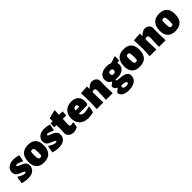

<svg xmlns="http://www.w3.org/2000/svg" viewBox="383 -2186 3968 3968"><g transform="rotate(-45 2367.5 -201.5)"><path d="M380 -458 355 -323 333 -316Q299 -337 264 -349.5Q229 -362 209 -362Q183 -362 183 -344Q183 -331 198 -322Q213 -313 247 -301Q290 -285 318 -270Q346 -255 367 -226.5Q388 -198 388 -154Q388 -110 366 -72.5Q344 -35 296 -11.5Q248 12 175 12Q93 12 7 -14L30 -157L46 -169Q83 -140 126.5 -123Q170 -106 199 -106Q227 -106 227 -125Q227 -138 212 -147Q197 -156 163 -168Q120 -184 91.5 -199Q63 -214 42 -242.5Q21 -271 21 -316Q21 -363 46 -401Q71 -439 118.5 -461Q166 -483 232 -483Q305 -483 380 -458Z M885 -247Q885 -119 823.5 -53.5Q762 12 642 12Q530 12 473 -47.5Q416 -107 416 -223Q416 -352 477.5 -418Q539 -484 659 -484Q771 -484 828 -424Q885 -364 885 -247ZM598 -257Q598 -196 602.5 -166.5Q607 -137 619 -125.5Q631 -114 656 -114Q676 -114 685.5 -121.5Q695 -129 698.5 -149.5Q702 -170 702 -211Q702 -271 697.5 -300.5Q693 -330 681 -341.5Q669 -353 645 -353Q625 -353 615 -345.5Q605 -338 601.5 -318Q598 -298 598 -257Z M1279 -458 1254 -323 1232 -316Q1198 -337 1163 -349.5Q1128 -362 1108 -362Q1082 -362 1082 -344Q1082 -331 1097 -322Q1112 -313 1146 -301Q1189 -285 1217 -270Q1245 -255 1266 -226.5Q1287 -198 1287 -154Q1287 -110 1265 -72.5Q1243 -35 1195 -11.5Q1147 12 1074 12Q992 12 906 -14L929 -157L945 -169Q982 -140 1025.5 -123Q1069 -106 1098 -106Q1126 -106 1126 -125Q1126 -138 1111 -147Q1096 -156 1062 -168Q1019 -184 990.5 -199Q962 -214 941 -242.5Q920 -271 920 -316Q920 -363 945 -401Q970 -439 1017.5 -461Q1065 -483 1131 -483Q1204 -483 1279 -458Z M1641 -154 1653 -139 1635 -31Q1614 -18 1585 -7.5Q1556 3 1529 7Q1450 7 1405 -29Q1360 -65 1360 -125L1366 -229L1365 -354H1303L1298 -364L1306 -467H1365L1364 -552L1545 -600L1557 -589L1552 -467H1650L1655 -457L1647 -354H1548L1542 -185Q1542 -161 1550.5 -151.5Q1559 -142 1581 -142Q1607 -142 1641 -154Z M2104 -196 1856 -194Q1865 -159 1890 -142.5Q1915 -126 1959 -126Q2008 -126 2102 -151L2116 -141L2086 -9Q2007 12 1939 12Q1815 12 1745.5 -54Q1676 -120 1676 -236Q1676 -351 1742 -417Q1808 -483 1923 -483Q2022 -483 2076.5 -431Q2131 -379 2131 -286Q2131 -256 2125 -221ZM1966 -306Q1966 -359 1921 -359Q1866 -359 1854 -288L1964 -292Z M2458 0 2468 -264Q2468 -325 2421 -325Q2398 -325 2374 -311V-210L2382 0H2187L2196 -190L2189 -461L2374 -474V-404H2381Q2433 -456 2498 -478Q2573 -478 2612.5 -444Q2652 -410 2650 -346L2646 -210L2653 0Z M3164 -376 3162 -372Q3171 -350 3171 -324Q3171 -246 3110 -200Q3049 -154 2944 -154Q2917 -154 2891 -157Q2888 -150 2888 -145Q2888 -130 2908 -125Q2928 -120 2977 -115Q3038 -110 3080 -100.5Q3122 -91 3153 -62.5Q3184 -34 3184 20Q3184 73 3154 113Q3124 153 3068.5 175Q3013 197 2939 197Q2836 197 2781 160.5Q2726 124 2726 60Q2761 24 2804 -3V-9Q2735 -37 2735 -112Q2770 -146 2811 -173V-179Q2771 -198 2750 -231.5Q2729 -265 2729 -311Q2729 -391 2789.5 -436.5Q2850 -482 2956 -482Q3018 -482 3067 -462Q3139 -478 3213 -510L3226 -499V-382Q3200 -378 3164 -376ZM3006 -317Q3006 -345 2993.5 -356Q2981 -367 2953 -367Q2920 -367 2907.5 -356.5Q2895 -346 2895 -320Q2895 -289 2907 -276.5Q2919 -264 2948 -264Q2978 -264 2992 -276.5Q3006 -289 3006 -317ZM2924 14 2893 11Q2877 27 2877 47Q2877 95 2956 95Q2991 95 3007.5 86Q3024 77 3024 54Q3024 34 3000.5 27Q2977 20 2924 14Z M3680 -247Q3680 -119 3618.5 -53.5Q3557 12 3437 12Q3325 12 3268 -47.5Q3211 -107 3211 -223Q3211 -352 3272.5 -418Q3334 -484 3454 -484Q3566 -484 3623 -424Q3680 -364 3680 -247ZM3393 -257Q3393 -196 3397.5 -166.5Q3402 -137 3414 -125.5Q3426 -114 3451 -114Q3471 -114 3480.5 -121.5Q3490 -129 3493.5 -149.5Q3497 -170 3497 -211Q3497 -271 3492.5 -300.5Q3488 -330 3476 -341.5Q3464 -353 3440 -353Q3420 -353 3410 -345.5Q3400 -338 3396.5 -318Q3393 -298 3393 -257Z M4005 0 4015 -264Q4015 -325 3968 -325Q3945 -325 3921 -311V-210L3929 0H3734L3743 -190L3736 -461L3921 -474V-404H3928Q3980 -456 4045 -478Q4120 -478 4159.5 -444Q4199 -410 4197 -346L4193 -210L4200 0Z M4721 -247Q4721 -119 4659.5 -53.5Q4598 12 4478 12Q4366 12 4309 -47.5Q4252 -107 4252 -223Q4252 -352 4313.5 -418Q4375 -484 4495 -484Q4607 -484 4664 -424Q4721 -364 4721 -247ZM4434 -257Q4434 -196 4438.5 -166.5Q4443 -137 4455 -125.5Q4467 -114 4492 -114Q4512 -114 4521.5 -121.5Q4531 -129 4534.5 -149.5Q4538 -170 4538 -211Q4538 -271 4533.5 -300.5Q4529 -330 4517 -341.5Q4505 -353 4481 -353Q4461 -353 4451 -345.5Q4441 -338 4437.5 -318Q4434 -298 4434 -257Z"/></g></svg>

Font: Luna Sans Black
Style: Regular
Weight: 900
Designer: Juan Pablo del Peral
Foundry: Huerta Tipografica
Version: Version 2.001; ttfautohint (v1.5)